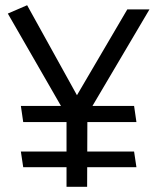

<svg xmlns="http://www.w3.org/2000/svg" viewBox="-20 -716 603 736"><path d="M60 -310 69 -248H503L494 -310ZM60 -135 69 -75H503L494 -135ZM314 0 315 -277 553 -680H468L275 -351L84 -696L10 -664L235 -273V0Z"/></svg>

Font: Catamaran
Style: Regular
Weight: 400
Designer: Pria Ravichandran
Version: Version 2.000